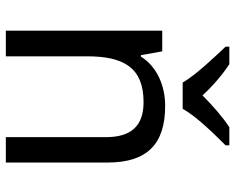

<svg xmlns="http://www.w3.org/2000/svg" viewBox="-94 -712 806 658"><g transform="rotate(90 309.0 -383.0)"><path d="M263 -606H353C377 -651 440 -715 478 -753V-766H416C381 -743 343 -710 307 -674C274 -710 235 -743 200 -766H140V-753C176 -715 237 -651 263 -606ZM343 -546C275 -546 209 -519 174 -463H169L156 -536H85V0H173V-278C173 -403 211 -472 330 -472C412 -472 450 -429 450 -343V0H537V-349C537 -487 471 -546 343 -546Z"/></g></svg>

Font: Noto Sans Miao
Style: Regular
Weight: 400
Designer: Monotype Design Team
Foundry: Monotype Imaging Inc.
Version: Version 2.003